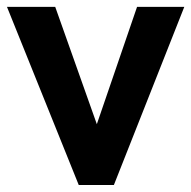

<svg xmlns="http://www.w3.org/2000/svg" viewBox="-22 -530 548 550"><path d="M203.6 0H304.2L505.9 -510.3H370.6L255.4 -174.3L136.2 -510.3H-2Z"/></svg>

Font: HammersmithOne
Style: Regular
Weight: 400
Designer: Nicole Fally
Foundry: Nicole Fally
Version: Version 1.003